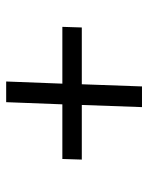

<svg xmlns="http://www.w3.org/2000/svg" viewBox="51 -612 480 622"><g transform="rotate(-90 291.0 -301.0)"><path d="M255 -81 262 -276H85L87 -339H264L271 -521H338L331 -339H515L513 -276H329L322 -81Z"/></g></svg>

Font: Literata
Style: Italic
Weight: 400
Italic angle: -2°
Designer: Latin by Veronika Burian and Jose Scaglione. Greek by Irene Vlachou. Cyrillic by Vera Evstafieva
Foundry: TypeTogether
Version: Version 3.103;gftools[0.9.29]